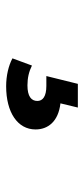

<svg xmlns="http://www.w3.org/2000/svg" viewBox="160 -208 279 640"><g transform="rotate(90 300.0 111.5)"><path d="M268 231C355 231 412 193 412 133C412 92 386 57 325 50L339 -8H260L234 97H267C302 97 317 109 317 127C317 147 302 160 265 160C240 160 219 155 199 145L175 210C199 223 233 231 268 231Z"/></g></svg>

Font: Montserrat-Alt1
Style: Bold
Weight: 700
Designer: Differentunic
Foundry: Differentunic
Version: Version 7.222